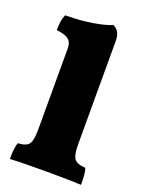

<svg xmlns="http://www.w3.org/2000/svg" viewBox="-137 -786 653 857"><g transform="rotate(20 189.0 -357.0)"><path d="M20 3Q20 -22 22 -41.5Q24 -61 29 -75Q69 -77 81.5 -94.5Q94 -112 94 -162V-549Q94 -568 87 -580Q80 -592 64 -599Q48 -606 20 -609Q20 -628 22.5 -648Q25 -668 33 -684Q83 -684 126 -689Q169 -694 201 -701.5Q233 -709 249 -717Q266 -710 275 -694.5Q284 -679 284 -653V-162Q284 -112 297 -94.5Q310 -77 350 -75Q355 -61 356.5 -41.5Q358 -22 358 3Q346 2 319 1.5Q292 1 258 0.5Q224 0 189 0Q155 0 120.5 0.5Q86 1 59 1.5Q32 2 20 3Z"/></g></svg>

Font: Vollkorn Black
Style: Regular
Weight: 900
Designer: Friedrich Althausen
Foundry: Friedrich Althausen
Version: Version 5.000